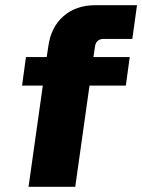

<svg xmlns="http://www.w3.org/2000/svg" viewBox="-20 -720 548 740"><path d="M380 -570Q350 -570 346 -540L340 -500H480L465 -390H325L270 0H90L145 -390H65L80 -500H160L166 -540Q176 -615 224.5 -657.5Q273 -700 348 -700H508L490 -570Z"/></svg>

Font: Fivo Sans Modern Heavy
Style: Regular
Weight: 900
Designer: Alexander Slobzheninov
Foundry: Alexander Slobzheninov
Version: 1.0